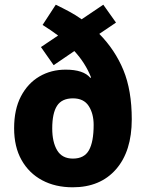

<svg xmlns="http://www.w3.org/2000/svg" viewBox="-20 -786 621 816"><path d="M217 -766Q246 -752 274 -737Q302 -722 327 -704L419 -766L473 -690L402 -642Q469 -574 504.5 -488Q540 -402 540 -279Q540 -143 473 -66.5Q406 10 289 10Q215 10 159 -20Q103 -50 71.5 -106Q40 -162 40 -241Q40 -321 69 -376.5Q98 -432 147.5 -461Q197 -490 259 -490Q335 -490 364 -455L367 -457Q343 -518 296 -569L208 -509L154 -586L227 -635Q212 -646 195.5 -657.5Q179 -669 161 -680ZM290 -368Q243 -368 222.5 -336.5Q202 -305 202 -240Q202 -182 223 -147Q244 -112 290 -112Q338 -112 358 -147.5Q378 -183 378 -255Q378 -303 357 -335.5Q336 -368 290 -368Z"/></svg>

Font: Noto Sans Gurmukhi SemiCondensed ExtraBold
Style: Regular
Weight: 800
Width: 4
Designer: Jelle Bosma - Monotype Design Team
Foundry: Monotype Imaging Inc.
Version: Version 2.004; ttfautohint (v1.8.4.7-5d5b)